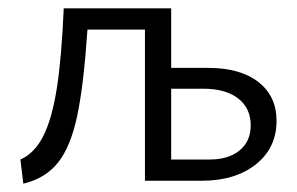

<svg xmlns="http://www.w3.org/2000/svg" viewBox="-20 -434 712 461"><path d="M328 -363H190Q181 -230 165.5 -156.5Q150 -83 120 -44.5Q90 -6 36 7L29 -51Q63 -66 84 -107.5Q105 -149 116.5 -222.5Q128 -296 133 -414H391V-271H480Q557 -271 600.5 -237Q644 -203 644 -144Q644 -79 594.5 -39.5Q545 0 464 0H328ZM483 -51Q529 -51 555.5 -73Q582 -95 582 -133Q582 -174 552 -197.5Q522 -221 468 -221H391V-51Z"/></svg>

Font: LXGW Bright GB
Style: Regular
Weight: 400
Designer: Christian Thalmann (Catharsis Fonts)
Foundry: LXGW / Christian Thalmann (Catharsis Fonts) / Fontworks Inc.
Version: Version 5.510